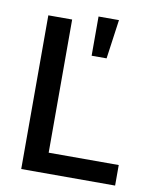

<svg xmlns="http://www.w3.org/2000/svg" viewBox="-85 -829 731 895"><g transform="rotate(10 280.5 -381.5)"><path d="M77.1 0V-727.5H189.9V-97.2H521.5V0ZM308.6 -577.1V-762.7H405.3L379.4 -577.1Z"/></g></svg>

Font: V-Inter
Style: Medium-500
Weight: 500
Designer: Rasmus Andersson
Foundry: rsms
Version: Version 4.000;git-4146feb